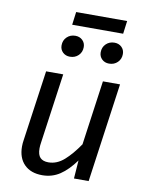

<svg xmlns="http://www.w3.org/2000/svg" viewBox="-95 -927 765 1005"><g transform="rotate(10 288.0 -424.0)"><path d="M70 -118Q70 -135 73 -153L126 -527H217L165 -157Q162 -139 162 -124Q162 -90 176.5 -75Q191 -60 220 -60Q265 -60 303.5 -94Q342 -128 380 -184L428 -527H519L445 0H367L374 -97Q335 -43 293.5 -15.5Q252 12 200 12Q139 12 104.5 -22.5Q70 -57 70 -118ZM182 -675Q182 -702 200 -719.5Q218 -737 245 -737Q268 -737 283 -722.5Q298 -708 298 -686Q298 -659 280 -641.5Q262 -624 235 -624Q212 -624 197 -638.5Q182 -653 182 -675ZM390 -675Q390 -702 408 -719.5Q426 -737 453 -737Q476 -737 491 -722.5Q506 -708 506 -686Q506 -659 488 -641.5Q470 -624 443 -624Q420 -624 405 -638.5Q390 -653 390 -675ZM218 -791 227 -860H498L489 -791Z"/></g></svg>

Font: Fira Sans
Style: Italic
Weight: 400
Italic angle: -8°
Designer: bBox Type GmbH & Carrois Corporate GbR & Edenspiekermann AG
Foundry: bBox Type GmbH & Carrois Corporate GbR & Edenspiekermann AG
Version: Version 4.301